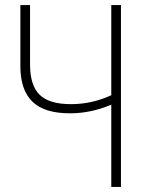

<svg xmlns="http://www.w3.org/2000/svg" viewBox="-20 -734 570 754"><path d="M417 0V-323Q337 -289 255 -289Q154 -289 107 -335Q60 -381 60 -474V-714H98V-481Q98 -399 135.5 -362Q173 -325 259 -325Q341 -325 417 -360V-714H455V0Z"/></svg>

Font: Noto Sans Mono Condensed ExtraLight
Style: Regular
Weight: 200
Width: 3
Designer: Monotype Design Team
Foundry: Monotype Imaging Inc.
Version: Version 2.014; ttfautohint (v1.8.4.7-5d5b)